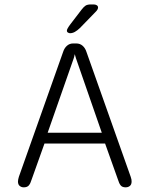

<svg xmlns="http://www.w3.org/2000/svg" viewBox="-20 -814 659 844"><path d="M84.5 9.5Q74 9.5 66.5 3.2Q59 -3 59 -16Q59 -20 60 -25.2Q61 -30.5 63 -37L257.5 -586Q263 -603 274.5 -613Q286 -623 301.5 -623H315Q331.5 -623 343 -613Q354.5 -603 360 -586L554.5 -37Q557 -30.5 557.8 -25.2Q558.5 -20 558.5 -16Q558.5 -3 551 3.2Q543.5 9.5 532 9.5Q517.5 9.5 510.5 1Q503.5 -7.5 498 -26L442 -183H175.5L119.5 -26Q114 -7.5 106.8 1Q99.5 9.5 84.5 9.5ZM189.5 -230.5H427.5L314 -557.5Q312.5 -562.5 311.2 -567.2Q310 -572 308.5 -576Q308 -572 306.8 -567.2Q305.5 -562.5 304 -557.5ZM288 -668Q283.5 -668 278.8 -670.8Q274 -673.5 274 -679.5Q274 -687 289.5 -707.5L338.5 -771.5Q348.5 -784.5 356.5 -789.5Q364.5 -794.5 380 -794.5H391.5Q399.5 -794.5 405.2 -791Q411 -787.5 411 -781Q411 -772 399.5 -761L331.5 -691Q319.5 -679.5 309 -673.8Q298.5 -668 288 -668Z"/></svg>

Font: Sono Monospace Light
Style: Regular
Weight: 300
Version: Version 2.112